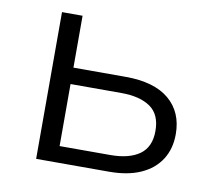

<svg xmlns="http://www.w3.org/2000/svg" viewBox="-61 -563 719 634"><g transform="rotate(10 298.0 -246.0)"><path d="M98 0V-492H167V-318H342Q438 -318 488 -276Q538 -234 538 -160Q538 -111 515 -75Q492 -39 448.5 -19.5Q405 0 342 0ZM167 -55H337Q400 -55 435 -80Q470 -105 470 -159Q470 -214 435 -238.5Q400 -263 337 -263H167Z"/></g></svg>

Font: Nunito Sans 8pt Light
Style: Regular
Weight: 300
Version: Version 3.101;gftools[0.9.27]